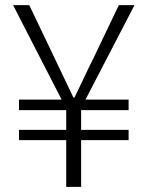

<svg xmlns="http://www.w3.org/2000/svg" viewBox="-20 -728 575 748"><path d="M238 0H296V-182H481V-222H296V-299H481V-340H313L504 -708H443L343 -499C318 -450 297 -402 270 -348H266C240 -402 217 -450 194 -499L94 -708H31L220 -340H54V-299H238V-222H54V-182H238Z"/></svg>

Font: Noto Sans SC Light
Style: Regular
Weight: 300
Designer: Ryoko NISHIZUKA 西塚涼子 (kana, bopomofo & ideographs); Paul D. Hunt (Latin, Greek & Cyrillic); Sandoll Communications 산돌커뮤니
Foundry: Adobe
Version: Version 2.004;hotconv 1.0.118;makeotfexe 2.5.65603